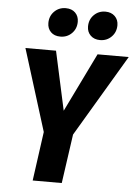

<svg xmlns="http://www.w3.org/2000/svg" viewBox="-61 -967 720 1013"><g transform="rotate(5 299.5 -460.5)"><path d="M599 -693 342 -260 305 0H151L187 -260L52 -693H214L282 -381L434 -693ZM161 -835Q161 -872 185.5 -896.5Q210 -921 246 -921Q278 -921 296.5 -902.5Q315 -884 315 -855Q315 -818 290.5 -793.5Q266 -769 230 -769Q198 -769 179.5 -787.5Q161 -806 161 -835ZM371 -835Q371 -872 395.5 -896.5Q420 -921 456 -921Q487 -921 506 -902.5Q525 -884 525 -855Q525 -818 500.5 -793.5Q476 -769 440 -769Q409 -769 390 -787.5Q371 -806 371 -835Z"/></g></svg>

Font: Fira Sans Condensed
Style: Bold Italic
Weight: 700
Width: 3
Italic angle: -8°
Designer: Carrois Corporate & Edenspiekermann AG
Foundry: Carrois Corporate GbR & Edenspiekermann AG
Version: Version 4.203